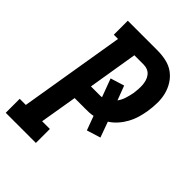

<svg xmlns="http://www.w3.org/2000/svg" viewBox="-217 -833 932 932"><g transform="rotate(45 248.5 -367.5)"><path d="M-3 0V-96H39L129 -639H100V-735H304Q335 -735 364 -728.5Q393 -722 416 -705.5Q439 -689 454.5 -664.5Q470 -640 477 -612Q484 -584 483.5 -553.5Q483 -523 478 -492Q474 -468 467 -444Q460 -420 447.5 -397Q435 -374 417.5 -354Q400 -334 378 -320L407 -240L336 -218L309 -291Q296 -288 283 -287.5Q270 -287 257 -287H183L151 -96H204V0ZM199 -383H257Q262 -383 266 -383Q270 -383 274 -384L239 -478L310 -500L338 -426Q351 -444 357.5 -465Q364 -486 368 -507Q370 -522 371 -536.5Q372 -551 371 -565Q370 -579 366 -592.5Q362 -606 353.5 -617Q345 -628 332 -633.5Q319 -639 304 -639H241Z"/></g></svg>

Font: Iosevka Gothic
Style: Bold Italic
Weight: 700
Italic angle: -9°
Monospace: yes
Designer: Belleve Invis
Foundry: Belleve Invis
Version: Version 15.5.1; ttfautohint (v1.8.4)